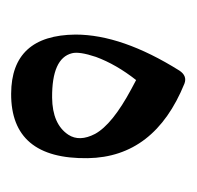

<svg xmlns="http://www.w3.org/2000/svg" viewBox="-24 -322 345 336"><g transform="rotate(90 148.0 -154.5)"><path d="M80.1 -150.4Q70.3 -121.1 73.7 -108.4Q82.5 -73.2 151.4 -73.7Q197.8 -74.2 216.3 -102.1Q229 -121.6 214.8 -148.9Q198.2 -179.2 136.2 -212.4Q129.9 -215.8 120.6 -220.7Q93.3 -186 80.1 -150.4ZM41 -114.7Q41 -195.8 104 -296.4Q113.3 -310.5 127 -305.2Q255.4 -252.9 257.3 -136.2Q259.3 -1.5 144.5 -2Q42 -2.4 41 -114.7Z"/></g></svg>

Font: Parastoo Print
Style: Print
Weight: 400
Foundry: Saber Rastikerdar (saber.rastikerdar@gmail.com)
Version: Version 1.0.0-alpha5